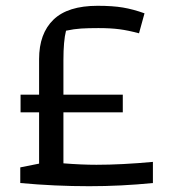

<svg xmlns="http://www.w3.org/2000/svg" viewBox="-20 -636 593 663"><path d="M50 -4V-58L115 -71V-248H51V-309H115V-432Q115 -520 164.5 -568Q214 -616 317 -616Q369 -616 404.5 -610Q440 -604 479 -590L460 -521Q423 -531 392.5 -535Q362 -539 320 -539Q285 -539 260.5 -537.5Q236 -536 208 -530Q199 -495 199 -428V-309H404V-248H199V-72Q262 -67 313 -67Q400 -67 508 -77V-4Q398 7 288 7Q169 7 50 -4Z"/></svg>

Font: Athiti Medium
Style: Regular
Weight: 500
Designer: CadsonDemak Team
Foundry: CadsonDemak
Version: Version 1.032